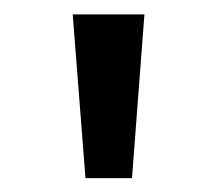

<svg xmlns="http://www.w3.org/2000/svg" viewBox="-20 -663 308 272"><path d="M83 -642.6H184.6L167 -410.6H101.1Z"/></svg>

Font: Khula Semibold
Style: Regular
Weight: 600
Designer: Erin McLaughlin, Steve Matteson
Version: Version 1.000;PS 1.0;hotconv 1.0.72;makeotf.lib2.5.5900